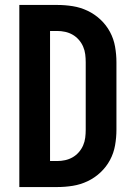

<svg xmlns="http://www.w3.org/2000/svg" viewBox="-20 -755 540 775"><path d="M58 0V-735H211Q243 -735 274 -730Q305 -725 333.5 -711.5Q362 -698 385.5 -676Q409 -654 424 -626Q439 -598 444.5 -566.5Q450 -535 450 -504V-231Q450 -200 444.5 -168.5Q439 -137 424 -109Q409 -81 385.5 -59Q362 -37 333.5 -23.5Q305 -10 274 -5Q243 0 211 0ZM182 -105H211Q227 -105 243 -108.5Q259 -112 273 -120Q287 -128 298 -140.5Q309 -153 315.5 -168Q322 -183 324 -199Q326 -215 326 -231V-504Q326 -520 324 -536Q322 -552 315.5 -567Q309 -582 298 -594.5Q287 -607 273 -615Q259 -623 243 -626.5Q227 -630 211 -630H182Z"/></svg>

Font: Iosevka SS18 Extrabold
Style: Regular
Weight: 800
Monospace: yes
Designer: Belleve Invis
Foundry: Belleve Invis
Version: Version 25.1.1; ttfautohint (v1.8.4)